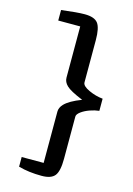

<svg xmlns="http://www.w3.org/2000/svg" viewBox="-139 -921 755 1088"><g transform="rotate(15 238.5 -377.0)"><path d="M316.4 -29.3Q316.4 43 295.4 69.8Q274.4 96.7 218.3 96.7Q143.1 96.7 82 79.6V22.9H210.9V-278.3Q210.9 -301.3 230.5 -322.3Q258.8 -352.1 329.1 -378.9Q253.9 -409.7 232.4 -431.2Q210.9 -451.7 210.9 -477.5V-777.8H82V-839.4Q173.8 -851.1 218.3 -851.1Q274.9 -851.1 295.7 -824.5Q316.4 -797.9 316.4 -725.6V-477.5Q316.4 -456.5 357.2 -437.7Q397.9 -418.9 439.5 -415V-343.8Q414.6 -341.3 386 -331.3Q357.4 -321.3 336.9 -306.2Q316.4 -291 316.4 -277.3Z"/></g></svg>

Font: HaufeMerriweatherSans
Style: Regular
Weight: 400
Designer: Eben Sorkin ( eben@eyebytes.com )
Foundry: Eben Sorkin
Version: Version 1.56